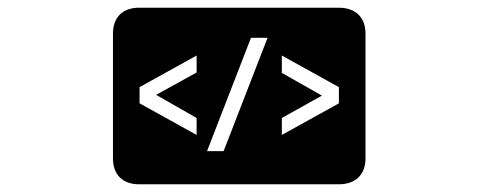

<svg xmlns="http://www.w3.org/2000/svg" viewBox="-20 -549 1240 498"><path d="M342 -323 490 -405V-361L385 -303L490 -243V-199L342 -281ZM631 -451H674L560 -157H517ZM815 -301 711 -360V-405L859 -323V-281L711 -199V-243ZM928 -462C928 -504 902 -529 859 -529H341C298 -529 273 -504 273 -462V-138C273 -96 298 -71 341 -71H859C902 -71 928 -96 928 -138Z"/></svg>

Font: CryptoKit 1.4
Style: Regular
Weight: 400
Monospace: yes
Designer: Oceane Juvin
Foundry: http://www.head-geneve.ch
Version: Version 1.000